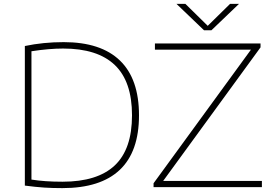

<svg xmlns="http://www.w3.org/2000/svg" viewBox="-20 -964 1404 989"><path d="M108 -8V-727Q203.5 -747 308 -747Q499.5 -747 597.8 -652.2Q696 -557.5 696 -370Q696 -182.5 596.8 -88.8Q497.5 5 301 5Q250 5 207.5 2.2Q165 -0.5 108 -8ZM660 -370Q660 -544.5 571.2 -629.2Q482.5 -714 305 -714Q234 -714 142 -700V-39Q209.5 -28 302 -28Q482 -28 571 -111.8Q660 -195.5 660 -370ZM820.5 -32H1329V0H771V-20L1272.5 -708H778V-740H1322V-720ZM1165 -944H1211L1069 -808H1031L889 -944H935L1050 -831Z"/></svg>

Font: Encode Sans Expanded Thin
Style: Regular
Weight: 250
Width: 7
Designer: Multiple Designers
Foundry: Impallari Type
Version: Version 2.000